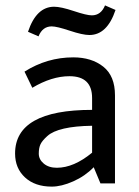

<svg xmlns="http://www.w3.org/2000/svg" viewBox="-20 -681 515 713"><path d="M322 -273V-317Q322 -398 238 -398Q172 -398 100 -355L71 -415Q155 -468 252 -468Q320 -468 363.5 -433.5Q407 -399 407 -327V0H353L328 -60Q296 -27 252 -7.5Q208 12 172 12Q110 12 73 -22Q36 -56 36 -111Q36 -273 322 -273ZM191 -58Q254 -58 322 -114V-214Q196 -212 156 -176Q137 -159 130.5 -145.5Q124 -132 124 -110.5Q124 -89 142.5 -73.5Q161 -58 191 -58ZM312 -551Q287 -551 239 -567Q191 -583 172 -583Q138 -583 123 -546L84 -563Q115 -656 181 -656Q206 -656 254 -640Q302 -624 321 -624Q355 -624 370 -661L409 -644Q378 -551 312 -551Z"/></svg>

Font: Average Sans
Style: Regular
Weight: 400
Designer: Eduardo Rodriguez Tunni
Foundry: Eduardo Rodriguez Tunni
Version: Version 1.002